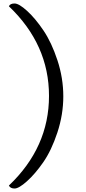

<svg xmlns="http://www.w3.org/2000/svg" viewBox="-20 -803 492 1101"><path d="M31 261Q261 42 261 -253Q261 -548 31 -767Q38 -783 63.5 -783Q89 -783 136 -740Q183 -697 229.5 -628Q276 -559 309.5 -457Q343 -355 343 -250.5Q343 -146 309 -43Q275 60 228 127.5Q181 195 134.5 236.5Q88 278 63.5 278Q39 278 31 261Z"/></svg>

Font: Laila
Style: Regular
Weight: 400
Designer: Hitesh Malaviya
Foundry: Indian Type Foundry
Version: Version 1.302;PS 1.0;hotconv 1.0.78;makeotf.lib2.5.61930; tt